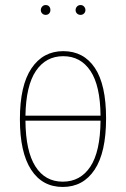

<svg xmlns="http://www.w3.org/2000/svg" viewBox="-20 -732 500 762"><path d="M401 -262Q401 -127 355.5 -58.5Q310 10 229 10Q148 10 103.5 -58.5Q59 -127 59 -259Q59 -393 105 -461Q151 -529 231 -529Q312 -529 356.5 -462.5Q401 -396 401 -262ZM81 -273H379Q378 -392 339 -450.5Q300 -509 231 -509Q162 -509 122.5 -450.5Q83 -392 81 -273ZM379 -253H81Q82 -132 120.5 -71.5Q159 -11 229 -11Q299 -11 338.5 -70.5Q378 -130 379 -253ZM180 -692Q180 -684 175 -678.5Q170 -673 161 -673Q153 -673 147.5 -678.5Q142 -684 142 -692Q142 -700 147.5 -706Q153 -712 161 -712Q170 -712 175 -706.5Q180 -701 180 -692ZM319 -692Q319 -684 313.5 -678.5Q308 -673 300 -673Q291 -673 285.5 -678.5Q280 -684 280 -692Q280 -700 285.5 -706Q291 -712 300 -712Q308 -712 313.5 -706Q319 -700 319 -692Z"/></svg>

Font: Fira Sans Extra Condensed Thin
Style: Regular
Weight: 250
Width: 1
Designer: Carrois Corporate & Edenspiekermann AG
Foundry: Carrois Corporate GbR & Edenspiekermann AG
Version: Version 4.203